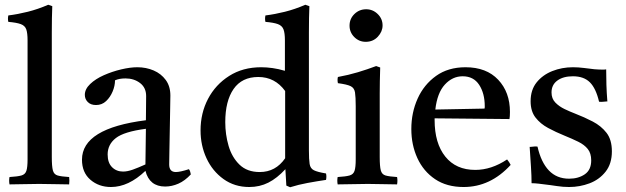

<svg xmlns="http://www.w3.org/2000/svg" viewBox="-20 -775 2633 808"><path d="M271 1Q242 1 212 0Q182 -1 145 -1Q108 -1 79 0Q50 1 20 1Q17 -15 20 -30Q54 -32 70 -36.5Q86 -41 91 -56Q96 -71 96 -104V-605Q96 -636 90.5 -651.5Q85 -667 67.5 -673.5Q50 -680 15 -683Q12 -696 15 -710Q55 -715 97 -725.5Q139 -736 183 -755L200 -749Q199 -727 198.5 -699Q198 -671 198 -638V-114Q198 -75 202.5 -58Q207 -41 222.5 -36.5Q238 -32 271 -30Q273 -15 271 1Z M675 10Q609 10 592 -56Q521 12 447 12Q396 12 360.5 -18.5Q325 -49 325 -103Q325 -235 594 -269Q594 -293 594.5 -318Q595 -343 595 -371Q595 -406 569.5 -425.5Q544 -445 508 -445Q482 -445 464 -437Q464 -414 454 -390Q444 -366 426.5 -349.5Q409 -333 384 -333Q362 -333 349.5 -345.5Q337 -358 337 -376Q337 -400 359.5 -421.5Q382 -443 417 -458.5Q452 -474 490 -483Q528 -492 558 -492Q595 -492 626.5 -478.5Q658 -465 677.5 -438.5Q697 -412 697 -373Q697 -349 696 -310.5Q695 -272 694.5 -228.5Q694 -185 693 -146Q692 -107 692 -83Q692 -51 720 -51Q738 -51 775 -63Q779 -58 780.5 -52Q782 -46 783 -41Q758 -14 730.5 -2Q703 10 675 10ZM592 -83 594 -233Q502 -221 467.5 -194Q433 -167 433 -125Q433 -90 451.5 -71.5Q470 -53 498 -53Q516 -53 538.5 -61Q561 -69 592 -83Z M1201 13 1185 6 1181 -63Q1146 -25 1109.5 -6.5Q1073 12 1029 12Q967 12 920.5 -21.5Q874 -55 849 -109Q824 -163 824 -226Q824 -299 855.5 -359Q887 -419 944.5 -455.5Q1002 -492 1079 -492Q1102 -492 1127 -488.5Q1152 -485 1179 -477V-605Q1179 -636 1173 -651.5Q1167 -667 1149.5 -673.5Q1132 -680 1097 -683Q1094 -696 1097 -710Q1137 -715 1179 -725.5Q1221 -736 1265 -755L1282 -749Q1281 -727 1280.5 -699Q1280 -671 1280 -638V-142Q1280 -104 1283 -85Q1286 -66 1301 -58.5Q1316 -51 1352 -45Q1355 -32 1352 -18Q1312 -12 1274 -5Q1236 2 1201 13ZM1180 -392Q1137 -451 1067 -451Q998 -451 963 -400.5Q928 -350 928 -261Q928 -209 942 -161Q956 -113 988 -82Q1020 -51 1073 -51Q1140 -51 1180 -109Z M1651 1Q1623 1 1593 0Q1563 -1 1528 -1Q1496 -1 1463.5 0Q1431 1 1401 1Q1398 -15 1401 -30Q1435 -32 1451 -36.5Q1467 -41 1472 -56Q1477 -71 1477 -104V-328Q1477 -367 1474 -386Q1471 -405 1455.5 -412.5Q1440 -420 1402 -425Q1399 -439 1402 -451Q1446 -459 1486 -471Q1526 -483 1563 -497L1580 -491Q1579 -460 1578.5 -433Q1578 -406 1578 -382V-114Q1578 -75 1582.5 -58Q1587 -41 1602.5 -36.5Q1618 -32 1651 -30Q1654 -15 1651 1ZM1451 -667Q1451 -696 1471.5 -716Q1492 -736 1521 -736Q1549 -736 1569.5 -716Q1590 -696 1590 -668Q1590 -642 1570 -620.5Q1550 -599 1519 -599Q1491 -599 1471 -619Q1451 -639 1451 -667Z M1931 12Q1860 12 1811 -21Q1762 -54 1736.5 -109.5Q1711 -165 1711 -232Q1711 -301 1737.5 -360Q1764 -419 1815 -455.5Q1866 -492 1939 -492Q2027 -492 2076.5 -439.5Q2126 -387 2126 -304Q2126 -294 2125.5 -286.5Q2125 -279 2124 -274L1809 -277Q1809 -273 1809 -270Q1809 -172 1854 -116Q1899 -60 1980 -60Q2048 -60 2114 -104Q2124 -92 2129 -81Q2044 12 1931 12ZM1812 -314 2019 -318Q2020 -320 2020 -323.5Q2020 -327 2020 -328Q2020 -382 1996.5 -418Q1973 -454 1927 -454Q1884 -454 1852 -419Q1820 -384 1812 -314Z M2242 -158Q2257 -92 2290 -57.5Q2323 -23 2375 -23Q2414 -23 2441 -41.5Q2468 -60 2468 -100Q2468 -130 2453.5 -148Q2439 -166 2413.5 -178.5Q2388 -191 2356 -204Q2319 -219 2286.5 -236.5Q2254 -254 2233.5 -280.5Q2213 -307 2213 -349Q2213 -397 2238.5 -428.5Q2264 -460 2304.5 -476Q2345 -492 2391 -492Q2414 -492 2437 -489Q2460 -486 2462 -486Q2482 -483 2499 -482.5Q2516 -482 2517 -482Q2518 -482 2521.5 -482Q2525 -482 2531 -483Q2531 -451 2532 -418Q2533 -385 2536 -348Q2535 -348 2532 -348Q2523 -347 2515.5 -346.5Q2508 -346 2501 -347Q2488 -403 2462.5 -428.5Q2437 -454 2391 -454Q2350 -454 2325.5 -436Q2301 -418 2301 -386Q2301 -360 2317 -343.5Q2333 -327 2356 -316Q2379 -305 2400 -297Q2439 -282 2474.5 -263.5Q2510 -245 2532.5 -216Q2555 -187 2555 -138Q2555 -86 2528.5 -52.5Q2502 -19 2461 -3.5Q2420 12 2375 12Q2349 12 2323.5 8Q2298 4 2296 4Q2294 4 2279.5 2Q2265 0 2247.5 -2Q2230 -4 2217 -4Q2217 -35 2214.5 -73Q2212 -111 2209 -157Q2211 -157 2214 -157Q2223 -158 2229.5 -158.5Q2236 -159 2242 -158Z"/></svg>

Font: Tiro Tamil
Style: Regular
Weight: 400
Designer: Tamil: Fernando Mello & Fiona Ross. Latin: John Hudson.
Foundry: Tiro Typeworks Ltd.
Version: Version 1.52